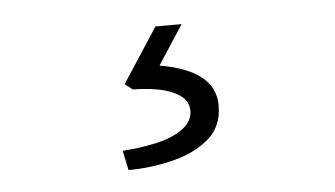

<svg xmlns="http://www.w3.org/2000/svg" viewBox="-31 -49 562 322"><g transform="rotate(-5 250.0 112.0)"><path d="M174 230 167 197Q197 195 224 189Q251 183 268.5 170.5Q286 158 286 140Q286 123 270.5 113Q255 103 233.5 99.5Q212 96 193 96L180 86L240 -6H284L241 60Q334 76 334 135Q334 171 309.5 191.5Q285 212 248 221Q211 230 174 230Z"/></g></svg>

Font: Lexend Deca ExtraLight
Style: Regular
Weight: 200
Designer: Bonnie Shaver-Troup, Thomas Jockin
Foundry: Lexend
Version: Version 1.008; ttfautohint (v1.8.4.7-5d5b)